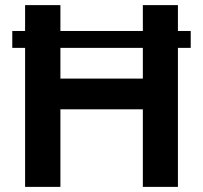

<svg xmlns="http://www.w3.org/2000/svg" viewBox="-20 -730 793 750"><path d="M675 -710V-609H725V-543H675V0H538V-303H216V0H78V-543H28V-609H78V-710H216V-609H538V-710ZM538 -423V-543H216V-423Z"/></svg>

Font: Oxford Sans
Style: Bold
Weight: 700
Designer: Matt McInerney, Pablo Impallari, Rodrigo Fuenzalida
Foundry: Matt McInerney, Pablo Impallari, Rodrigo Fuenzalida
Version: Version 3.000g; ttfautohint (v1.5) -l 8 -r 28 -G 28 -x 14 -D